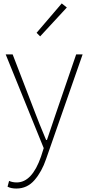

<svg xmlns="http://www.w3.org/2000/svg" viewBox="-20 -840 508 1104"><path d="M74.2 244.1Q43 244.1 23.4 233.4L32.2 200.2Q51.8 209 76.2 209Q164.1 209 215.8 60.5L231.4 11.7L12.7 -527.3H52.7L185.5 -182.6Q200.2 -142.6 245.1 -35.2H250Q271.5 -96.7 299.8 -182.6L418 -527.3H455.1L245.1 74.2Q220.7 146.5 178.7 195.3Q136.7 244.1 74.2 244.1ZM210.9 -630.9 190.4 -651.4 335 -820.3 364.3 -796.9Z"/></svg>

Font: Gen Shin Gothic ExtraLight
Style: Regular
Weight: 100
Designer: [Source Han Sans]
Ryoko NISHIZUKA  (kana & ideographs); Paul D. Hunt (Latin, Greek & Cyrillic); Wenlong ZHANG  (bopomofo
Version: Version 1.002.20150607